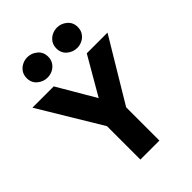

<svg xmlns="http://www.w3.org/2000/svg" viewBox="-270 -1067 1189 1189"><g transform="rotate(-45 325.0 -472.0)"><path d="M241 0V-292.5L-4.5 -700H182L327.5 -451.5L471.5 -700H653L407.5 -291V0ZM194 -765Q157.5 -765 128.5 -789.2Q99.5 -813.5 99.5 -854.5Q99.5 -881.5 112.8 -901.5Q126 -921.5 147.8 -932.5Q169.5 -943.5 194 -943.5Q230.5 -943.5 259.2 -919.2Q288 -895 288 -854.5Q288 -827 274.5 -806.8Q261 -786.5 239.5 -775.8Q218 -765 194 -765ZM454 -765Q417.5 -765 388.5 -789.2Q359.5 -813.5 359.5 -854.5Q359.5 -881.5 372.8 -901.5Q386 -921.5 407.5 -932.5Q429 -943.5 454 -943.5Q490 -943.5 518.8 -919.2Q547.5 -895 547.5 -854.5Q547.5 -827 534 -806.8Q520.5 -786.5 499 -775.8Q477.5 -765 454 -765Z"/></g></svg>

Font: Geologica Roman
Style: Bold
Weight: 700
Designer: Sindre Bremnes, Frode Helland
Foundry: Monokrom Skriftforlag AS
Version: Version 1.010;gftools[0.9.28]